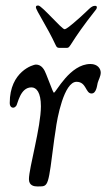

<svg xmlns="http://www.w3.org/2000/svg" viewBox="-20 -666 392 690"><path d="M109 -640C109 -629 149 -571 180 -504C184 -494 189 -494 194 -494H220C235 -494 227 -508 326 -633C328 -636 328 -639 328 -640C328 -645 324 -645 321 -645C307 -645 298 -630 266 -602C233 -573 218 -561 212 -561C202 -561 130 -646 118 -646H116C112 -646 109 -645 109 -640ZM15 -296C15 -282 23 -279 27 -279C32 -279 35 -282 38 -285C44 -292 52 -352 93 -352C111 -352 127 -334 127 -284C127 -209 84 -62 84 -22C84 2 104 4 114 4H119C155 4 153 4 175 -166L180 -199C185 -241 210 -372 255 -372C291 -372 287 -330 309 -330C327 -330 329 -361 331 -368C334 -379 342 -392 342 -405C342 -419 331 -436 305 -436C231 -436 181 -333 174 -333C172 -333 171 -334 146 -399C140 -415 130 -434 109 -434C100 -434 15 -410 15 -296Z"/></svg>

Font: OFL Sorts Mill Goudy
Style: Italic
Weight: 500
Italic angle: -6°
Version: Version 003.000